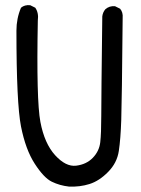

<svg xmlns="http://www.w3.org/2000/svg" viewBox="-20 -723 540 736"><path d="M244.1 -7.8Q209 -11.7 178.7 -26.4Q148.4 -41 113.3 -95.2Q78.1 -149.4 60.5 -238.3Q43 -327.1 43 -605.5Q43 -652.3 60.5 -693.4Q74.2 -705.1 95.7 -703.1L115.2 -693.4Q128.9 -673.8 125 -644.5Q119.1 -338.9 134.8 -255.9Q150.4 -172.9 191.4 -127.9Q232.4 -83 272 -87.9Q311.5 -92.8 335.9 -118.2Q360.4 -143.6 364.3 -177.7Q368.2 -211.9 368.2 -278.8Q368.2 -345.7 372.1 -660.2Q374 -675.8 383.8 -687.5Q399.4 -701.2 420.9 -699.2L440.4 -689.5Q452.1 -675.8 450.2 -654.3Q447.3 -335.9 444.8 -263.2Q442.4 -190.4 435.5 -144.5Q428.7 -98.6 394.5 -64Q360.4 -29.3 323.2 -17.6Q286.1 -5.9 244.1 -7.8Z"/></svg>

Font: NaikaiFont
Style: Regular
Weight: 400
Version: Version 1.67